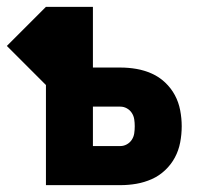

<svg xmlns="http://www.w3.org/2000/svg" viewBox="-78 -540 598 560"><path d="M56 0V-292L-58 -406L56 -520H193V-343H273Q297 -343 320 -339Q343 -335 364.5 -325.5Q386 -316 403.5 -299.5Q421 -283 432 -262.5Q443 -242 447.5 -218.5Q452 -195 452 -172Q452 -148 447.5 -124.5Q443 -101 432 -80.5Q421 -60 403.5 -43.5Q386 -27 364.5 -17.5Q343 -8 320 -4Q297 0 273 0ZM273 -114Q283 -114 292 -119Q301 -124 306.5 -132.5Q312 -141 313.5 -151Q315 -161 315 -172Q315 -182 313.5 -192Q312 -202 306.5 -210.5Q301 -219 292 -224Q283 -229 273 -229H193V-114Z"/></svg>

Font: Iosevka SS18 Heavy
Style: Regular
Weight: 900
Monospace: yes
Designer: Belleve Invis
Foundry: Belleve Invis
Version: Version 25.1.1; ttfautohint (v1.8.4)